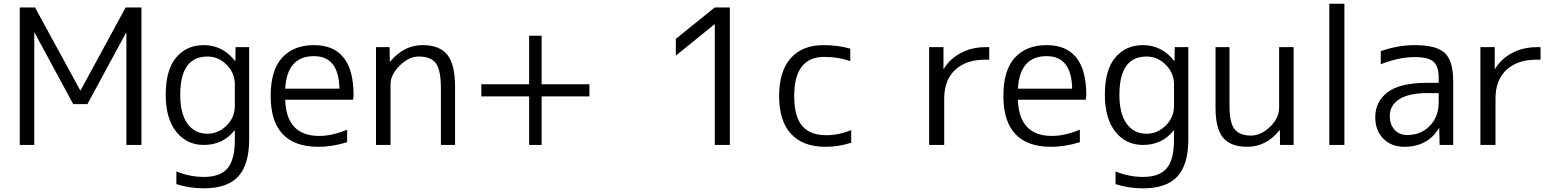

<svg xmlns="http://www.w3.org/2000/svg" viewBox="-20 -770 8259 1020"><path d="M85 0V-730.5H166L406.2 -290H408.2L647.5 -730.5H731.4V0H651.4V-595.7H649.4L444.3 -216.8H369.1L164.1 -595.7H162.1V0Z M1303.7 -519.5V-30.3Q1303.7 104.5 1245.6 167.5Q1187.5 230.5 1063.5 230.5Q984.4 230.5 917 208V140.6Q987.3 169.9 1063.5 169.9Q1150.4 169.9 1189 124Q1227.5 78.1 1227.5 -27.3V-77.1H1225.6Q1165 0 1062.5 0Q971.7 0 916 -70.3Q860.4 -140.6 860.4 -266.6Q860.4 -399.4 916 -464.8Q971.7 -530.3 1062.5 -530.3Q1163.1 -530.3 1228.5 -446.3H1230.5L1231.4 -519.5ZM937.5 -266.6Q937.5 -166 976.1 -112.8Q1014.6 -59.6 1082 -59.6Q1139.6 -59.6 1183.6 -103Q1227.5 -146.5 1227.5 -206.1V-322.3Q1227.5 -381.8 1184.1 -425.8Q1140.6 -469.7 1082 -469.7Q937.5 -469.7 937.5 -266.6Z M1495.1 -240.2Q1501 -47.9 1675.8 -47.9Q1744.1 -47.9 1824.2 -81.1V-14.6Q1742.2 10.7 1668.9 9.8Q1545.9 9.8 1481.9 -57.6Q1418 -125 1418 -259.8Q1418 -398.4 1479.5 -464.4Q1541 -530.3 1647.5 -530.3Q1857.4 -530.3 1858.4 -266.6Q1858.4 -257.8 1855.5 -240.2ZM1495.1 -298.8H1783.2Q1780.3 -471.7 1647.5 -471.7Q1504.9 -471.7 1495.1 -298.8Z M2049.8 -519.5 2050.8 -442.4H2052.7Q2125 -530.3 2224.6 -530.3Q2315.4 -530.3 2356.4 -479Q2397.5 -427.7 2397.5 -309.6V0H2322.3V-299.8Q2322.3 -398.4 2295.4 -434.1Q2268.6 -469.7 2204.1 -469.7Q2152.3 -469.7 2103.5 -421.4Q2054.7 -373 2054.7 -322.3V0H1977.5V-519.5Z M2857.4 -580.1V-322.3H3111.3V-257.8H2857.4V0H2791V-257.8H2537.1V-322.3H2791V-580.1Z M3777.3 0V-640.6H3775.4L3570.3 -474.6V-563.5L3777.3 -730.5H3857.4V0Z M4359.4 -467.8Q4199.2 -467.8 4199.2 -259.8Q4199.2 -151.4 4241.2 -101.6Q4283.2 -51.8 4369.1 -51.8Q4437.5 -51.8 4502 -79.1V-11.7Q4431.6 10.7 4364.3 9.8Q4246.1 9.8 4182.6 -58.6Q4119.1 -127 4119.1 -259.8Q4119.1 -391.6 4180.7 -460.9Q4242.2 -530.3 4354.5 -530.3Q4429.7 -530.3 4497.1 -511.7V-445.3Q4432.6 -467.8 4359.4 -467.8Z M4916 -519.5H4992.2V-404.3H4994.1Q5025.4 -457 5084 -488.3Q5142.6 -519.5 5215.8 -519.5H5235.4V-453.1H5215.8Q5112.3 -453.1 5054.2 -398.9Q4996.1 -344.7 4996.1 -246.1V0H4916Z M5387.7 -240.2Q5393.6 -47.9 5568.4 -47.9Q5636.7 -47.9 5716.8 -81.1V-14.6Q5634.8 10.7 5561.5 9.8Q5438.5 9.8 5374.5 -57.6Q5310.5 -125 5310.5 -259.8Q5310.5 -398.4 5372.1 -464.4Q5433.6 -530.3 5540 -530.3Q5750 -530.3 5751 -266.6Q5751 -257.8 5748 -240.2ZM5387.7 -298.8H5675.8Q5672.9 -471.7 5540 -471.7Q5397.5 -471.7 5387.7 -298.8Z M6293 -519.5V-30.3Q6293 104.5 6234.9 167.5Q6176.8 230.5 6052.7 230.5Q5973.6 230.5 5906.2 208V140.6Q5976.6 169.9 6052.7 169.9Q6139.6 169.9 6178.2 124Q6216.8 78.1 6216.8 -27.3V-77.1H6214.8Q6154.3 0 6051.8 0Q5960.9 0 5905.3 -70.3Q5849.6 -140.6 5849.6 -266.6Q5849.6 -399.4 5905.3 -464.8Q5960.9 -530.3 6051.8 -530.3Q6152.3 -530.3 6217.8 -446.3H6219.7L6220.7 -519.5ZM5926.8 -266.6Q5926.8 -166 5965.3 -112.8Q6003.9 -59.6 6071.3 -59.6Q6128.9 -59.6 6172.9 -103Q6216.8 -146.5 6216.8 -206.1V-322.3Q6216.8 -381.8 6173.3 -425.8Q6129.9 -469.7 6071.3 -469.7Q5926.8 -469.7 5926.8 -266.6Z M6437.5 -519.5H6511.7V-207Q6511.7 -117.2 6539.1 -83.5Q6566.4 -49.8 6625 -49.8Q6678.7 -49.8 6727.1 -96.2Q6775.4 -142.6 6775.4 -198.2V-519.5H6852.5V0H6780.3L6779.3 -78.1H6777.3Q6708 9.8 6605.5 9.8Q6518.6 9.8 6478 -38.1Q6437.5 -85.9 6437.5 -197.3Z M7042 0V-750H7122.1V0Z M7623 -330.1V-357.4Q7623 -418 7595.2 -442.4Q7567.4 -466.8 7496.1 -466.8Q7412.1 -466.8 7315.4 -428.7V-498Q7405.3 -530.3 7496.1 -530.3Q7611.3 -530.3 7655.8 -488.3Q7700.2 -446.3 7700.2 -336.9V0H7627.9L7626 -88.9H7624Q7564.5 9.8 7440.4 9.8Q7372.1 9.8 7329.1 -33.2Q7286.1 -76.2 7286.1 -147.5Q7286.1 -230.5 7352.1 -280.3Q7418 -330.1 7563.5 -330.1ZM7623 -275.4H7563.5Q7464.8 -275.4 7414.1 -243.2Q7363.3 -210.9 7363.3 -153.3Q7363.3 -108.4 7388.7 -80.6Q7414.1 -52.7 7456.1 -52.7Q7528.3 -52.7 7575.7 -101.1Q7623 -149.4 7623 -227.5Z M7844.7 -519.5H7920.9V-404.3H7922.9Q7954.1 -457 8012.7 -488.3Q8071.3 -519.5 8144.5 -519.5H8164.1V-453.1H8144.5Q8041 -453.1 7982.9 -398.9Q7924.8 -344.7 7924.8 -246.1V0H7844.7Z"/></svg>

Font: Mgen+ 1c regular
Style: Regular
Weight: 400
Designer: [Source Han Sans]
Ryoko NISHIZUKA  (kana & ideographs); Paul D. Hunt (Latin, Greek & Cyrillic); Wenlong ZHANG  (bopomofo
Version: Version 1.059.20150602